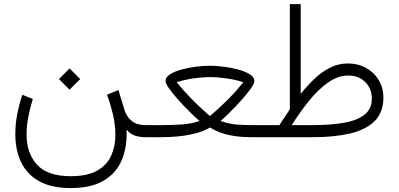

<svg xmlns="http://www.w3.org/2000/svg" viewBox="-20 -678 1970 949"><path d="M323.7 -339.8 376.5 -287.1 323.7 -234.9 271.5 -287.1ZM329.1 192.9Q412.6 192.9 460.9 165Q509.3 137.2 529.8 90.8Q550.3 44.4 550.3 -11.7Q550.3 -62.5 537.6 -115Q524.9 -167.5 509.3 -210L565.4 -232.9L595.7 -133.3Q606.4 -100.1 631.6 -79.8Q656.7 -59.6 699.2 -59.6H723.6V0H700.2Q667.5 0 645 -8.3Q622.6 -16.6 605.5 -37.6Q609.4 46.4 582.5 111.6Q555.7 176.8 493.7 214.1Q431.6 251.5 329.1 251.5Q233.9 251.5 173.3 217.5Q112.8 183.6 84.2 123.3Q55.7 63 55.7 -16.1Q55.7 -62.5 64.9 -112.1Q74.2 -161.6 90.3 -209.5L142.1 -189Q128.9 -146 120.1 -101.1Q111.3 -56.2 111.3 -13.2Q111.3 79.6 163.3 136.2Q215.3 192.9 329.1 192.9Z M1017.6 -353Q1047.9 -353 1085.4 -348.4Q1123 -343.8 1157.7 -334.2Q1192.4 -324.7 1214.8 -310.8Q1237.3 -296.9 1237.3 -278.3Q1237.3 -264.6 1218.3 -238.3Q1199.2 -211.9 1171.4 -180.9Q1143.6 -149.9 1115.7 -122.6Q1087.9 -95.2 1070.3 -80.1Q1109.4 -66.4 1144 -63Q1178.7 -59.6 1218.8 -59.6H1295.9V0H1218.8Q1163.1 0 1112.8 -10.3Q1062.5 -20.5 1017.6 -47.9Q988.8 -29.8 948.5 -19.3Q908.2 -8.8 865 -4.4Q821.8 0 783.7 0H704.1V-59.6H784.2Q826.2 -59.6 876.2 -62.7Q926.3 -65.9 965.8 -80.1Q947.8 -95.7 919.7 -123.3Q891.6 -150.9 863.8 -181.6Q835.9 -212.4 817.1 -238.8Q798.3 -265.1 798.3 -278.3Q798.3 -296.9 820.8 -311Q843.3 -325.2 877.7 -334.5Q912.1 -343.8 949.7 -348.4Q987.3 -353 1017.6 -353ZM1017.6 -296.9Q981.9 -296.9 936.5 -290.5Q891.1 -284.2 853.5 -271.5Q887.2 -229.5 923.3 -192.9Q959.5 -156.2 986.1 -132.3Q1012.7 -108.4 1017.6 -104.5Q1022.5 -108.4 1049.6 -132.3Q1076.7 -156.2 1113.3 -193.1Q1149.9 -230 1182.6 -271.5Q1145.5 -284.2 1099.6 -290.5Q1053.7 -296.9 1017.6 -296.9Z M1361.3 -59.6Q1372.1 -77.6 1387 -99.1Q1401.9 -120.6 1412.6 -138.2V-657.7H1466.3V-213.9Q1497.6 -253.4 1533.2 -287.6Q1568.8 -321.8 1610.1 -343Q1651.4 -364.3 1698.2 -364.3Q1750 -364.3 1789.8 -342Q1829.6 -319.8 1852.3 -281.7Q1875 -243.7 1875 -196.3Q1875 -122.6 1831.8 -79.6Q1788.6 -36.6 1710.9 -18.3Q1633.3 0 1529.3 0H1276.4V-59.6ZM1702.1 -304.7Q1650.4 -304.7 1601.6 -270.3Q1552.7 -235.8 1507.6 -179.9Q1462.4 -124 1421.9 -59.6H1527.3Q1609.9 -59.6 1675.5 -70.3Q1741.2 -81.1 1779.5 -109.6Q1817.9 -138.2 1817.9 -190.4Q1817.9 -240.2 1785.2 -272.5Q1752.4 -304.7 1702.1 -304.7Z"/></svg>

Font: Vazirmatn FD NL ExtraLight
Style: Regular
Weight: 200
Designer: Saber Rastikerdar
Foundry: Saber Rastikerdar
Version: Version 33.003